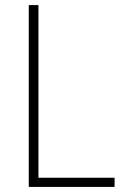

<svg xmlns="http://www.w3.org/2000/svg" viewBox="-20 -734 490 754"><path d="M93 0H430V-36H131V-714H93Z"/></svg>

Font: Noto Sans Myanmar SemiCondensed ExtraLight
Style: Regular
Weight: 200
Width: 4
Designer: Monotype Design Team
Foundry: Monotype Imaging Inc.
Version: Version 2.107